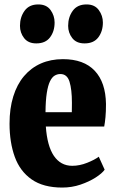

<svg xmlns="http://www.w3.org/2000/svg" viewBox="-20 -834 518 865"><path d="M260.5 11Q175 11 122.5 -25.8Q70 -62.5 46.5 -127.5Q23 -192.5 23 -277Q23 -345.5 39.8 -399.5Q56.5 -453.5 88.2 -491Q120 -528.5 164.2 -548Q208.5 -567.5 263.5 -567.5Q357.5 -567.5 406.8 -515.2Q456 -463 457.5 -365.5Q457.5 -330.5 455.2 -306.5Q453 -282.5 449.5 -264H186.5Q189.5 -220.5 198.5 -187.5Q207.5 -154.5 222.5 -132.2Q237.5 -110 258.2 -98.5Q279 -87 305.5 -87Q338.5 -87 372.5 -100.5Q406.5 -114 425 -128L451.5 -69.5Q440 -53 410.8 -34.2Q381.5 -15.5 342.5 -2.2Q303.5 11 260.5 11ZM185 -328.5H303.5Q303.5 -339 303.8 -349.8Q304 -360.5 304 -371Q304 -431 293.2 -465.8Q282.5 -500.5 252 -500.5Q238 -500.5 226 -493.2Q214 -486 205 -467.2Q196 -448.5 190.8 -415Q185.5 -381.5 185 -328.5ZM143 -638.5Q107 -638.5 88.5 -662.5Q70 -686.5 70 -717.5Q70 -757 90.8 -785.5Q111.5 -814 152 -814H153Q189.5 -814 207.8 -788.8Q226 -763.5 226 -732.5Q226 -693 205.5 -665.8Q185 -638.5 144 -638.5ZM360.5 -638.5Q324 -638.5 305.5 -662.5Q287 -686.5 287 -717.5Q287 -757 307.8 -785.5Q328.5 -814 369.5 -814H370.5Q406.5 -814 425 -788.8Q443.5 -763.5 443.5 -732.5Q443.5 -693 423 -665.8Q402.5 -638.5 361.5 -638.5Z"/></svg>

Font: Merriweather 24pt SemiCondensed Black
Style: Regular
Weight: 900
Width: 4
Designer: Eben Sorkin
Foundry: Eben Sorkin
Version: Version 2.100